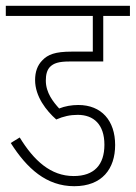

<svg xmlns="http://www.w3.org/2000/svg" viewBox="-20 -642 468 662"><path d="M248 -246C303 -246 340 -213 340 -143C340 -74 305 -35 234 -35C155 -35 97 -88 48 -168L17 -149C73 -61 140 0 236 0C332 0 377 -60 377 -142C377 -226 330 -280 250 -280C227 -280 204 -276 184 -268C164 -290 138 -322 138 -364C138 -385 142 -400 152 -411C165 -424 182 -430 220 -430H336V-587H428V-622H0V-587H300V-464H227C170 -464 145 -454 126 -434C109 -417 101 -394 101 -366C101 -309 140 -260 174 -230C199 -241 222 -246 248 -246Z"/></svg>

Font: Noto Sans ExtraCondensed ExtraLight
Style: Italic
Weight: 200
Width: 2
Italic angle: -12°
Designer: Monotype Design Team
Foundry: Monotype Imaging Inc.
Version: Version 2.013